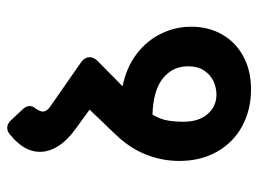

<svg xmlns="http://www.w3.org/2000/svg" viewBox="-111 -565 708 526"><g transform="rotate(90 243.0 -302.0)"><path d="M396 -57.1Q396 -13.2 348.1 24.9Q340.3 32.2 330.1 32.2Q318.4 32.2 308.6 21L280.8 -8.8Q270.5 -19 270.5 -29.3Q270.5 -38.1 277.3 -45.4Q285.6 -58.1 285.6 -64.5Q285.6 -76.7 271.5 -85.9L150.9 -169.9Q136.7 -179.7 136.7 -193.8Q136.7 -205.1 147 -215.3L216.3 -283.7Q164.6 -294.4 127.9 -322.3Q91.3 -350.1 72.3 -389.2Q53.2 -428.2 53.2 -472.2Q53.2 -519.5 74.5 -556.6Q95.7 -593.8 134.5 -614.7Q173.3 -635.7 225.1 -635.7Q280.8 -635.7 325.4 -611.6Q370.1 -587.4 395.5 -542.7Q420.9 -498 420.9 -439Q420.9 -391.6 403.1 -347.2Q385.3 -302.7 348.1 -264.2L280.3 -193.4L333.5 -154.8Q365.2 -131.8 380.6 -106.9Q396 -82 396 -57.1ZM293.9 -365.7Q306.6 -386.7 310.1 -407.2Q313.5 -427.7 313.5 -450.7Q313.5 -492.7 292.5 -516.8Q271.5 -541 238.8 -541Q220.7 -541 202.9 -533Q185.1 -524.9 173.3 -507.3Q161.6 -489.7 161.6 -463.4Q161.6 -420.9 194.6 -394.3Q227.5 -367.7 293.9 -365.7Z"/></g></svg>

Font: Jaldi
Style: Bold
Weight: 400
Designer: Pablo Cosgaya and Nicolas Silva
Foundry: Omnibus-Type
Version: Version 1.007